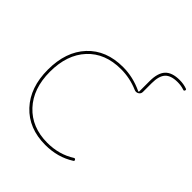

<svg xmlns="http://www.w3.org/2000/svg" viewBox="-249 -1123 1307 1307"><g transform="rotate(45 404.0 -470.0)"><path d="M802 -938Q810 -935 807 -926Q803 -916 794 -920Q765 -930 731 -930Q667 -930 639 -899.5Q611 -869 611 -800V-715Q611 -697 595 -687.5Q579 -678 561 -686Q482 -720 396 -720Q243 -720 154.5 -624.5Q66 -529 66 -365Q66 -203 156 -106.5Q246 -10 396 -10Q509 -10 597 -66Q604 -70 610 -63Q616 -54 608 -49Q516 10 396 10Q236 10 141 -92Q46 -194 46 -365Q46 -538 140 -639Q234 -740 396 -740Q492 -740 583 -697Q591 -693 591 -702V-800Q591 -878 624.5 -914Q658 -950 731 -950Q769 -950 802 -938Z"/></g></svg>

Font: Rounded Mplus 1c Thin
Style: Regular
Weight: 250
Version: Version 1.059.20150529